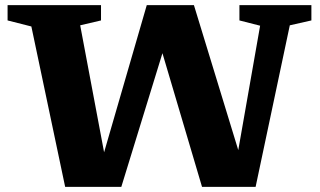

<svg xmlns="http://www.w3.org/2000/svg" viewBox="-20 -727 1244 747"><path d="M766 0 612 -520 452 0H233.5L102 -624L9.5 -647.5V-707H373V-647.5L292 -628.5L385 -134.5L551 -707H734.5L907 -143L992 -627L911.5 -647.5V-707H1191.5V-647.5L1107.5 -628.5L974.5 0Z"/></svg>

Font: Newsreader Caption SemiBold
Style: Regular
Weight: 600
Designer: Hugues Gentile
Foundry: Production Type
Version: Version 1.001